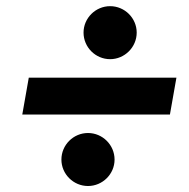

<svg xmlns="http://www.w3.org/2000/svg" viewBox="-20 -664 626 635"><path d="M53.7 -285.2H542L563.5 -407.2H75.2ZM271 -48.8C319.3 -48.8 358.9 -88.4 358.9 -136.2C358.9 -184.6 319.3 -224.1 271 -224.1C222.7 -224.1 183.1 -184.6 183.1 -136.2C183.1 -88.4 222.7 -48.8 271 -48.8ZM344.2 -468.3C392.1 -468.3 432.1 -507.8 432.1 -556.2C432.1 -604 392.6 -643.6 344.2 -643.6C295.9 -643.6 256.3 -604 256.3 -556.2C256.3 -507.8 295.9 -468.3 344.2 -468.3Z"/></svg>

Font: Cascadia Code
Style: Bold Italic
Weight: 700
Italic angle: -10°
Monospace: yes
Designer: Aaron Bell
Foundry: Saja Typeworks
Version: Version 2404.023